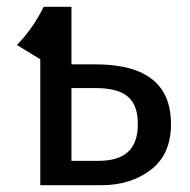

<svg xmlns="http://www.w3.org/2000/svg" viewBox="-20 -547 560 567"><path d="M191 -357V-527H109C88 -484 61 -446 30 -414L99 -372V0H278C337 0 386 -15 426 -46C465 -76 485 -121 485 -180C485 -293 418 -357 261 -357ZM191 -72V-287H260C353 -287 387 -253 387 -180C387 -103 345 -72 270 -72Z"/></svg>

Font: Fira Sans
Style: Regular
Weight: 400
Designer: Carrois Corporate & Edenspiekermann AG
Foundry: Carrois Corporate GbR & Edenspiekermann AG
Version: Version 4.203